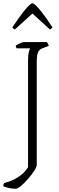

<svg xmlns="http://www.w3.org/2000/svg" viewBox="-55 -970 369 1191"><path d="M42 201Q25 201 2 196.5Q-21 192 -35 185Q-35 177 -32.5 172Q-30 167 -28 165Q21 153 60.5 126.5Q100 100 119 67V-599Q119 -628 123.5 -646Q128 -664 132 -670H50Q43 -675 43 -687Q49 -692 67 -700.5Q85 -709 92 -709H235Q237 -707 241.5 -700.5Q246 -694 247 -685L212 -672Q191 -665 182 -648Q173 -631 173 -584V53Q173 65 157.5 89Q142 113 119.5 139Q97 165 75.5 183Q54 201 42 201ZM37 -787Q22 -796 22 -801Q63 -862 88 -894Q113 -926 127 -938Q141 -950 146 -950Q152 -950 165.5 -938Q179 -926 204.5 -894Q230 -862 270 -801Q270 -796 255 -787L146 -886Z"/></svg>

Font: Texturina 72pt Thin
Style: Regular
Weight: 100
Designer: Guillermo Torres Carreño
Foundry: Omnibus-Type
Version: Version 1.002; ttfautohint (v1.8.3)